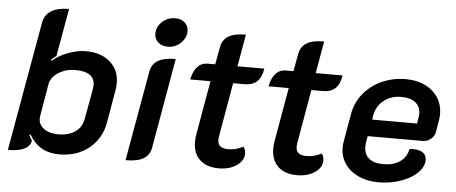

<svg xmlns="http://www.w3.org/2000/svg" viewBox="-49 -823 2247 946"><g transform="rotate(5 1074.5 -350.0)"><path d="M130 -630Q137 -669 169 -689Q201 -709 257 -709L215 -473Q200 -462 190 -452L193 -447Q224 -474 270.5 -491.5Q317 -509 357 -509Q433 -509 478 -469.5Q523 -430 523 -365Q523 -349 520 -332L492 -169Q478 -88 418 -39.5Q358 9 271 9Q220 9 183.5 -12Q147 -33 121 -77L116 -73Q123 -59 131 -47Q122 9 17 9ZM381 -176 408 -325Q410 -339 410 -345Q410 -412 314 -412Q267 -412 230.5 -388.5Q194 -365 188 -330L161 -171Q160 -167 160 -158Q160 -128 186.5 -108.5Q213 -89 256 -89Q309 -89 341 -111.5Q373 -134 381 -176Z M691 -625Q691 -659 718 -684Q745 -709 783 -709Q812 -709 830 -692.5Q848 -676 848 -651Q848 -617 821 -591.5Q794 -566 757 -566Q728 -566 709.5 -582.5Q691 -599 691 -625ZM678 -437Q685 -474 715 -491.5Q745 -509 802 -509L724 -63Q717 -26 687 -8.5Q657 9 599 9Z M932 -112Q932 -133 936 -152L982 -415H882Q890 -456 910 -478Q930 -500 960 -500H998L1014 -587Q1021 -624 1050.5 -641.5Q1080 -659 1136 -659L1108 -500H1241Q1234 -456 1212 -435.5Q1190 -415 1151 -415H1094L1049 -156Q1046 -143 1046 -131Q1046 -109 1059 -99Q1072 -89 1099 -89Q1135 -89 1172 -108Q1183 -95 1183 -74Q1183 -39 1147.5 -15Q1112 9 1060 9Q999 9 965.5 -23Q932 -55 932 -112Z M1319 -112Q1319 -133 1323 -152L1369 -415H1269Q1277 -456 1297 -478Q1317 -500 1347 -500H1385L1401 -587Q1408 -624 1437.5 -641.5Q1467 -659 1523 -659L1495 -500H1628Q1621 -456 1599 -435.5Q1577 -415 1538 -415H1481L1436 -156Q1433 -143 1433 -131Q1433 -109 1446 -99Q1459 -89 1486 -89Q1522 -89 1559 -108Q1570 -95 1570 -74Q1570 -39 1534.5 -15Q1499 9 1447 9Q1386 9 1352.5 -23Q1319 -55 1319 -112Z M1659 -147Q1659 -162 1662 -177L1686 -315Q1696 -372 1732 -416Q1768 -460 1822 -484.5Q1876 -509 1941 -509Q2022 -509 2072.5 -465Q2123 -421 2123 -352Q2123 -337 2120 -320L2110 -261Q2106 -241 2088.5 -227Q2071 -213 2049 -213H1777L1772 -184Q1770 -168 1770 -162Q1770 -123 1794.5 -102.5Q1819 -82 1866 -82Q1916 -82 1948.5 -105Q1981 -128 1988 -168Q1994 -169 2005 -169Q2037 -169 2054.5 -156.5Q2072 -144 2072 -121Q2072 -87 2041.5 -57Q2011 -27 1959.5 -9Q1908 9 1849 9Q1794 9 1750.5 -11Q1707 -31 1683 -66.5Q1659 -102 1659 -147ZM2014 -296 2018 -320Q2021 -334 2021 -345Q2021 -380 1996 -400Q1971 -420 1925 -420Q1876 -420 1840.5 -392.5Q1805 -365 1796 -320L1792 -296Z"/></g></svg>

Font: K2D SemiBold
Style: Italic
Weight: 600
Italic angle: -10°
Designer: Katatrad Aksorn Co.,Ltd.
Foundry: Cadson Demak Co.,Ltd.
Version: Version 1.000; ttfautohint (v1.6)